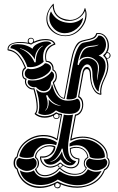

<svg xmlns="http://www.w3.org/2000/svg" viewBox="-20 -1019 643 1047"><path d="M337 -822Q294 -822 263.5 -849Q233 -876 233 -916Q233 -958 269 -997L272 -999Q273 -999 273 -995Q273 -926 341 -913Q352 -911 361 -910Q389 -910 411.5 -927Q434 -944 441 -971Q442 -975 443 -976Q445 -975 445 -974Q452 -956 452 -941Q452 -895 417.5 -858.5Q383 -822 337 -822ZM238 -918Q238 -882 267 -854Q296 -826 336 -826Q380 -826 413 -862Q446 -898 446 -942Q446 -950 444 -960Q432 -934 409 -919.5Q386 -905 358 -905Q345 -905 339 -906Q271 -922 267 -988Q238 -955 238 -918ZM249 -920Q249 -940 258 -957Q282 -908 335 -897Q354 -894 362 -894Q400 -894 433 -922Q429 -888 399 -863Q369 -838 333.5 -838Q298 -838 273.5 -863.5Q249 -889 249 -920ZM159 -789Q161 -793 162 -797Q162 -802 158 -805.5Q154 -809 149 -809Q143 -809 139.5 -805Q136 -801 136 -796Q136 -789 142 -785Q145 -784 150 -782Q151 -784 159 -789ZM554 -729Q567 -746 567 -771Q567 -796 553.5 -815Q540 -834 518 -834Q512 -834 510 -833Q505 -815 490 -808.5Q475 -802 452.5 -798Q430 -794 416 -786Q408 -780 400.5 -769Q393 -758 388 -745.5Q383 -733 379 -717.5Q375 -702 373 -691.5Q371 -681 369 -671Q367 -661 367 -661L333 -480Q293 -482 268 -568Q268 -571 269 -572Q284 -583 284 -604Q284 -628 268 -635Q266 -636 266 -639V-645Q266 -660 255.5 -671Q245 -682 231 -682H230Q226 -695 226 -711Q226 -763 274 -780Q264 -800 229 -800Q208 -800 185 -792.5Q162 -785 150 -776Q121 -785 89 -785Q28 -785 26 -750Q46 -747 61.5 -737Q77 -727 88.5 -711.5Q100 -696 107 -682.5Q114 -669 122 -650Q123 -647 121 -646Q106 -637 106 -617Q106 -593 123 -590Q127 -590 124.5 -585Q122 -580 122 -574Q122 -560 134 -548.5Q146 -537 160 -537Q161 -537 162.5 -537.5Q164 -538 165 -538Q167 -538 168 -536Q186 -476 186 -438Q186 -411 177 -400Q196 -385 224 -385Q259 -385 285 -406Q286 -408 288 -406Q301 -398 316 -398Q318 -398 318 -394L294 -257Q293 -251 290 -254Q261 -276 218 -276Q168 -276 126 -245Q84 -214 76 -162Q62 -152 62 -130Q62 -108 76 -100Q88 -52 121 -27Q154 -2 199 -2Q246 -2 292 -29Q295 -29 296 -29Q323 -15 350 -8.5Q377 -2 402 -2Q453 -2 492 -27Q531 -52 548 -96Q559 -101 565.5 -112Q572 -123 572 -134Q572 -150 561 -158Q561 -159 561.5 -161.5Q562 -164 562 -165Q562 -205 522 -236.5Q482 -268 431 -268Q398 -268 368 -253Q366 -251 364.5 -252.5Q363 -254 363 -257L389 -394Q407 -396 417.5 -412Q428 -428 428 -447Q428 -477 406 -489Q406 -491 406 -493L428 -617Q434 -654 454 -654Q463 -654 469.5 -643.5Q476 -633 476 -615Q476 -569 490 -541Q504 -513 527 -508Q527 -510 526.5 -514Q526 -518 526 -520Q526 -549 545.5 -589Q565 -629 565 -657Q565 -675 559 -691Q553 -707 544 -713Q540 -717 550 -725Q552 -727 554 -729ZM518 -520Q504 -526 494 -555.5Q484 -585 484 -615Q484 -641 475.5 -654.5Q467 -668 456 -668Q444 -668 433.5 -654Q423 -640 419 -617L397 -489Q387 -477 356 -477Q347 -477 342 -479L376 -660Q393 -753 421 -779Q428 -786 448.5 -789Q469 -792 488.5 -799.5Q508 -807 517 -825H519Q537 -825 547.5 -810.5Q558 -796 558 -775Q558 -756 548 -740Q538 -724 518 -716Q556 -703 556 -659Q556 -631 537 -589.5Q518 -548 518 -520ZM260 -782Q215 -762 215 -707Q215 -693 218 -682Q185 -653 146 -653Q134 -653 129 -654Q119 -688 94 -720Q69 -752 37 -756Q37 -778 76 -778Q124 -778 157 -753Q163 -770 187 -781.5Q211 -793 234 -793Q255 -793 260 -782ZM227 -674Q238 -674 248 -666.5Q258 -659 258 -649Q258 -634 240.5 -619Q223 -604 205 -597Q177 -586 156 -586Q140 -586 127.5 -594Q115 -602 115 -618Q115 -627 120 -634.5Q125 -642 132 -645Q139 -642 149 -642Q169 -642 192 -651.5Q215 -661 225 -674ZM261 -630Q275 -622 275 -608Q275 -590 258 -572Q258 -548 247 -535Q236 -522 218 -522Q195 -523 176 -544Q175 -544 172 -544Q170 -543 169 -543Q154 -543 142.5 -551.5Q131 -560 131 -572Q132 -578 134 -582Q147 -580 159 -580Q191 -580 219 -594Q247 -608 261 -630ZM418 -446Q418 -398 357 -398Q315 -398 285 -417Q259 -392 226 -392Q205 -392 188 -402Q194 -417 194 -442Q194 -484 177 -530Q178 -530 179 -530.5Q180 -531 180 -531Q193 -514 218 -514Q252 -514 261 -549Q262 -554 262 -558H265Q278 -508 298.5 -489Q319 -470 349 -470Q380 -470 401 -481Q418 -476 418 -446ZM552 -162Q540 -155 514 -154Q482 -154 470 -163Q467 -189 448 -208Q429 -227 398 -227Q381 -227 359 -220Q359 -224 359.5 -230Q360 -236 360 -237Q391 -260 432 -260Q479 -260 515.5 -232Q552 -204 552 -164ZM502 -90Q484 -90 466.5 -101Q449 -112 449 -127Q449 -146 468 -155Q488 -147 514 -147Q536 -147 553 -154Q565 -144 565 -134Q565 -114 545.5 -102Q526 -90 502 -90ZM395 -140Q384 -117 362 -117Q333 -117 311 -150Q283 -121 254 -121Q226 -121 218 -150Q221 -150 226 -150Q283 -150 305 -270L328 -394Q336 -391 354 -391Q368 -391 378 -394L357 -270Q351 -237 351 -214Q351 -147 395 -140ZM462 -159Q443 -150 442 -129Q442 -113 454 -104Q437 -66 388 -66Q343 -66 309 -96Q308 -97 306 -97.5Q304 -98 302 -96Q292 -81 269.5 -69.5Q247 -58 225 -58Q185 -58 171 -95Q170 -98 175 -100Q186 -110 186 -129Q186 -149 171 -159V-162Q171 -187 197 -207Q223 -227 252 -227Q260 -227 271 -224.5Q282 -222 282 -218Q282 -192 259 -175.5Q236 -159 213 -159Q212 -159 209 -159.5Q206 -160 204 -160Q205 -140 219.5 -125.5Q234 -111 255 -111Q276 -112 296 -124Q299 -128 304.5 -131Q310 -134 313 -131Q314 -131 318 -126Q342 -107 367 -107Q385 -107 396 -117.5Q407 -128 407 -146V-150Q361 -155 361 -206V-211Q377 -218 395 -218Q423 -218 441.5 -201.5Q460 -185 462 -159ZM290 -243Q290 -237 286 -227Q269 -234 250 -234Q202 -234 176 -198Q166 -183 163 -166Q151 -158 126 -158Q98 -158 85 -168Q97 -216 132 -241.5Q167 -267 210.5 -267Q254 -267 290 -243ZM534 -87Q519 -61 498 -43Q477 -25 453 -17Q429 -9 402 -9Q351 -9 295 -40Q274 -25 249.5 -17.5Q225 -10 200 -10Q159 -10 128 -30.5Q97 -51 88 -90Q106 -79 126 -79Q147 -79 165 -90Q183 -50 226 -50Q247 -50 268.5 -60Q290 -70 305 -86Q346 -58 389 -58Q440 -58 459 -96Q483 -82 504 -82Q519 -82 534 -87ZM180 -130Q180 -109 162.5 -98Q145 -87 126 -87Q109 -87 89 -99Q69 -111 69 -130Q69 -151 85 -158Q102 -151 126 -151Q147 -151 162 -158Q180 -149 180 -130ZM510 -583Q511 -591 515.5 -614Q520 -637 520 -652Q520 -675 500.5 -692Q481 -709 458 -709Q429 -709 413 -690Q425 -742 448 -755Q459 -762 481 -764Q503 -766 515 -773Q521 -776 515 -775Q505 -771 481 -769.5Q457 -768 445 -761Q415 -746 403 -669Q403 -666 405.5 -664.5Q408 -663 410 -666Q421 -702 459 -702Q480 -702 497 -688Q514 -674 514 -648Q514 -638 511.5 -618.5Q509 -599 509 -587V-583ZM214 -768V-770Q195 -762 182.5 -741.5Q170 -721 170 -695Q142 -742 90 -756L89 -754Q116 -745 136.5 -725Q157 -705 167 -681Q169 -678 172 -678.5Q175 -679 175 -682V-685Q175 -713 185.5 -735.5Q196 -758 214 -768ZM311 -443Q262 -453 239 -499Q237 -502 234 -500Q231 -498 232 -495Q240 -473 240 -455Q240 -428 226 -417V-415Q246 -428 246 -462Q246 -466 245 -477Q272 -444 310 -442ZM367 -132 368 -134Q349 -137 336.5 -159.5Q324 -182 322 -207Q320 -209 317 -209Q309 -186 291.5 -163.5Q274 -141 257 -140L254 -139Q254 -138 257 -138H258Q274 -138 291 -155Q308 -172 318 -194Q321 -169 334 -151.5Q347 -134 367 -132ZM457 -162Q454 -185 437.5 -199Q421 -213 396 -213Q380 -213 366 -207V-205Q366 -160 410 -155Q413 -155 413 -152V-147Q413 -125 400 -113Q387 -101 368 -101Q345 -101 322 -117Q322 -112 317.5 -108.5Q313 -105 308 -105Q297 -105 294 -117Q274 -105 255 -105Q231 -105 214.5 -122Q198 -139 198 -162Q198 -166 201 -166Q205 -166 213 -166Q259 -166 274 -215Q264 -221 250 -221Q224 -221 200.5 -203.5Q177 -186 177 -163V-162Q193 -149 193 -128Q192 -107 178 -98Q188 -64 225 -64Q245 -64 267 -75Q289 -86 298 -100Q300 -103 305 -103Q310 -103 313 -100Q348 -71 390 -71Q432 -71 448 -102Q437 -112 437 -129Q437 -152 457 -162ZM281 -8Q281 3 292 3Q306 3 306 -10Q306 -13 304 -16Q302 -17 298 -19Q294 -21 292 -22Q287 -18 284 -18Q281 -11 281 -8ZM561 -704Q564 -702 566 -702Q571 -702 574.5 -707Q578 -712 578 -717Q578 -722 574.5 -726Q571 -730 566 -730Q563 -729 562 -729Q557 -720 553 -717V-715Q556 -712 561 -704ZM583 -716Q583 -709 577.5 -704Q572 -699 565 -699H563Q571 -679 571 -657Q571 -628 551.5 -588.5Q532 -549 532 -519Q532 -510 533 -506Q533 -502 530 -502Q503 -505 487.5 -534.5Q472 -564 470 -615Q469 -642 453.5 -642Q438 -642 434 -614L412 -494Q434 -481 434 -449Q434 -427 423.5 -409.5Q413 -392 394 -388L370 -262Q399 -274 430 -274Q485 -274 526 -241.5Q567 -209 567 -168Q567 -166 566.5 -163.5Q566 -161 566 -160Q578 -152 578 -134Q578 -121 571 -108.5Q564 -96 552 -91Q524 -20 446 -1Q424 5 401 5Q356 5 310 -14Q311 -12 311 -9Q311 -2 306.5 3Q302 8 294 8Q287 8 281 3Q275 -2 275 -9Q275 -12 276 -13Q236 6 198 6Q152 6 117.5 -20Q83 -46 71 -95Q54 -106 54 -130Q54 -156 71 -166Q80 -220 123 -251.5Q166 -283 218 -283Q259 -283 290 -263L312 -391Q310 -391 303 -393Q305 -388 305 -386Q305 -378 299.5 -374Q294 -370 287 -370Q271 -371 270 -386V-388Q248 -377 224 -377Q192 -377 170 -396Q168 -399 170 -401Q180 -410 180 -436Q180 -472 163 -531H159Q143 -531 129.5 -544.5Q116 -558 116 -574Q116 -582 118 -585Q100 -591 100 -618Q100 -641 115 -651Q107 -670 100.5 -682Q94 -694 83 -709Q72 -724 57.5 -732.5Q43 -741 24 -744Q21 -744 21 -749Q21 -771 41 -780.5Q61 -790 91 -790Q112 -790 134 -786Q131 -790 131 -795Q131 -803 136 -808Q141 -813 149 -813Q156 -813 161 -808Q166 -803 166 -795V-792Q195 -806 228 -806Q272 -806 282 -779Q283 -776 279 -775Q257 -768 244 -750.5Q231 -733 231 -709Q231 -699 234 -687H235Q251 -687 261.5 -675Q272 -663 272 -646V-640Q290 -629 290 -602Q290 -580 274 -567Q288 -528 300 -507.5Q312 -487 329 -485L361 -662Q361 -662 365 -682Q369 -702 374 -722Q379 -742 389.5 -763Q400 -784 412 -791Q425 -799 448 -803Q471 -807 485.5 -813.5Q500 -820 505 -838Q513 -839 517 -839Q542 -839 558 -818.5Q574 -798 574 -770Q574 -749 565 -734H566Q573 -734 578 -728.5Q583 -723 583 -716ZM276 -391Q274 -389 274 -385Q274 -380 278.5 -377Q283 -374 288 -374Q300 -374 300 -386Q299 -392 297 -395Q294 -396 287 -399Q284 -396 276 -391ZM318 -119Q318 -120 316 -121.5Q314 -123 311.5 -125Q309 -127 309 -127Q304 -123 298 -119Q298 -109 308 -109Q318 -109 318 -119Z"/></svg>

Font: Indiction Unicode
Style: Normal
Weight: 500
Version: Version 1.1